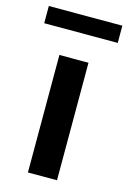

<svg xmlns="http://www.w3.org/2000/svg" viewBox="-135 -744 533 797"><g transform="rotate(15 131.0 -345.0)"><path d="M68 0V-505H193V0ZM-27 -616V-690H289V-616Z"/></g></svg>

Font: Mulish ExtraLight
Style: Bold
Weight: 700
Version: Version 3.603